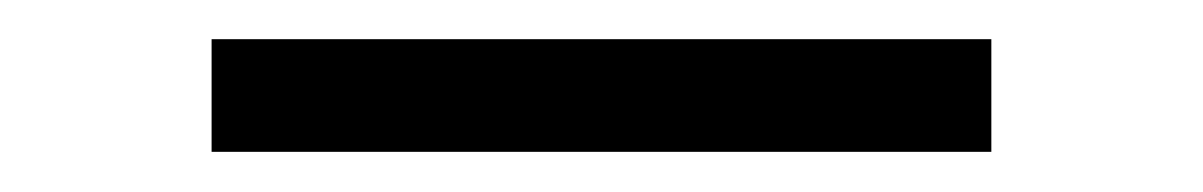

<svg xmlns="http://www.w3.org/2000/svg" viewBox="-20 -364 614 98"><path d="M486 -344V-286.5H88V-344Z"/></svg>

Font: Merriweather 36pt Light
Style: Regular
Weight: 300
Designer: Eben Sorkin
Foundry: Eben Sorkin
Version: Version 2.100